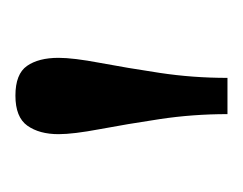

<svg xmlns="http://www.w3.org/2000/svg" viewBox="-53 -747 315 249"><g transform="rotate(-90 104.5 -622.5)"><path d="M128 -485H81Q81 -530 74.5 -573Q68 -616 61.5 -650.5Q55 -685 55 -704Q55 -729 66 -744.5Q77 -760 105 -760Q133 -760 143.5 -745Q154 -730 154 -704Q154 -685 147.5 -650.5Q141 -616 134.5 -573Q128 -530 128 -485Z"/></g></svg>

Font: Domine
Style: Regular
Weight: 400
Designer: Pablo Impallari, Rodrigo Fuenzalida, Brenda Gallo
Foundry: Pablo Impallari, Rodrigo Fuenzalida, Brenda Gallo
Version: Version 2.000